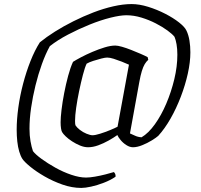

<svg xmlns="http://www.w3.org/2000/svg" viewBox="-20 -724 988 944"><path d="M380 200Q334 200 287 183.5Q240 167 198.5 143Q157 119 128 95Q99 71 90 57Q81 43 74.5 21Q68 -1 65 -28.5Q62 -56 62 -86Q62 -136 70 -194.5Q78 -253 93.5 -312Q109 -371 130 -424Q151 -477 176 -516Q208 -542 250 -568.5Q292 -595 341 -619.5Q390 -644 439.5 -663Q489 -682 537.5 -693Q586 -704 627 -704Q665 -704 708.5 -690.5Q752 -677 792 -656.5Q832 -636 860.5 -613.5Q889 -591 897 -573Q907 -552 911.5 -524.5Q916 -497 916 -467Q916 -419 903.5 -362.5Q891 -306 869 -248.5Q847 -191 818.5 -141Q790 -91 758 -56Q748 -47 726 -33.5Q704 -20 679 -10Q654 0 634 0Q618 0 601.5 -10.5Q585 -21 573 -35.5Q561 -50 557 -60Q539 -47 514 -33Q489 -19 463 -9.5Q437 0 413 0Q394 0 373.5 -8.5Q353 -17 334.5 -29Q316 -41 303 -53.5Q290 -66 285 -75Q282 -80 280 -93Q278 -106 278 -123Q278 -146 282.5 -184Q287 -222 295.5 -266Q304 -310 315 -351Q326 -392 339 -420Q353 -429 378.5 -442.5Q404 -456 434.5 -469Q465 -482 494.5 -491Q524 -500 547 -500Q559 -500 580 -494Q601 -488 625 -478.5Q649 -469 671 -459.5Q693 -450 706 -443L709 -430Q699 -421 691.5 -408.5Q684 -396 677.5 -375Q671 -354 665 -321L619 -68Q629 -64 643.5 -57Q658 -50 676 -49Q710 -69 741.5 -113Q773 -157 797.5 -214.5Q822 -272 837 -334.5Q852 -397 852 -455Q852 -484 848 -506.5Q844 -529 838 -543Q828 -556 803.5 -574Q779 -592 746 -609Q713 -626 675.5 -637.5Q638 -649 601 -649Q571 -649 523 -637Q475 -625 420.5 -603Q366 -581 314.5 -554Q263 -527 225 -497Q204 -459 186 -409Q168 -359 154.5 -304Q141 -249 133 -194.5Q125 -140 125 -91Q125 -58 130 -29.5Q135 -1 142 19Q154 35 184 57Q214 79 252.5 100.5Q291 122 331 135.5Q371 149 403 149Q421 149 447 144.5Q473 140 498.5 133.5Q524 127 540 122Q544 126 546.5 131.5Q549 137 548 145Q523 162 490.5 174.5Q458 187 428.5 193.5Q399 200 380 200ZM435 -59Q448 -59 472 -66.5Q496 -74 520.5 -84Q545 -94 558 -101L614 -406Q599 -413 578.5 -421Q558 -429 539 -435Q520 -441 507 -441Q497 -441 477.5 -436Q458 -431 438 -424.5Q418 -418 406 -411Q397 -392 387.5 -355.5Q378 -319 369 -276Q360 -233 354.5 -194Q349 -155 349 -130Q349 -121 349.5 -116Q350 -111 351 -108Q357 -98 372 -86Q387 -74 405.5 -66.5Q424 -59 435 -59Z"/></svg>

Font: Texturina 12pt ExtraLight
Style: Italic
Weight: 250
Italic angle: -11°
Designer: Guillermo Torres Carreño
Foundry: Omnibus-Type
Version: Version 1.002